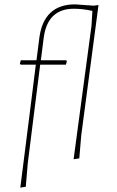

<svg xmlns="http://www.w3.org/2000/svg" viewBox="-20 -725 535 879"><path d="M283 -449 286 -445 282 -429H164L134 -192L107 24L98 130L73 134L114 -190L144 -429H75L71 -433L75 -449H147L160 -551Q180 -705 324 -705L409 -699L431 -702L352 -106L343 0L317 4L399 -608L403 -675Q360 -685 318 -685Q197 -685 180 -551L167 -449Z"/></svg>

Font: Alegreya Sans Thin
Style: Italic
Weight: 100
Italic angle: -7°
Designer: Juan Pablo del Peral
Foundry: Huerta Tipografica
Version: Version 2.007